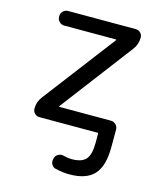

<svg xmlns="http://www.w3.org/2000/svg" viewBox="-113 -629 773 919"><g transform="rotate(15 273.5 -170.0)"><path d="M75.2 -511.7Q75.2 -526.4 85.4 -536.6Q95.7 -546.9 109.4 -546.9H445.3Q459 -546.9 468.8 -537.1Q478.5 -527.3 478.5 -513.7Q478.5 -479.5 458 -453.1L187.5 -96.7Q184.6 -92.8 189.5 -92.8H443.4Q458 -92.8 468.3 -82.5Q478.5 -72.3 478.5 -58.6V-27.3V28.3Q478.5 123 439.9 165Q401.4 207 317.4 207Q285.2 207 248 198.2Q234.4 195.3 227.5 182.6Q220.7 169.9 224.6 156.2L225.6 150.4Q229.5 137.7 242.2 130.9Q254.9 124 268.6 127.9Q291 133.8 309.6 133.8Q359.4 133.8 379.9 110.4Q400.4 86.9 400.4 28.3V-15.6Q400.4 -20.5 396.5 -20.5H109.4Q94.7 -20.5 85 -30.3Q75.2 -40 75.2 -54.7Q75.2 -87.9 95.7 -114.3L367.2 -470.7Q370.1 -474.6 365.2 -474.6H109.4Q95.7 -474.6 85.4 -484.9Q75.2 -495.1 75.2 -509.8Z"/></g></svg>

Font: Gen Jyuu GothicL Regular
Style: Regular
Weight: 400
Designer: [Source Han Sans]
Ryoko NISHIZUKA  (kana & ideographs); Paul D. Hunt (Latin, Greek & Cyrillic); Wenlong ZHANG  (bopomofo
Version: Version 1.002.20150607